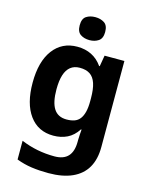

<svg xmlns="http://www.w3.org/2000/svg" viewBox="-143 -849 919 1179"><g transform="rotate(15 316.5 -260.0)"><path d="M255 -556Q305 -556 345 -536Q385 -516 413 -476H417L429 -546H555V1Q555 79 524.5 132Q494 185 433 212.5Q372 240 282 240Q224 240 174.5 233Q125 226 78 208V89Q128 110 181.5 120.5Q235 131 291 131Q349 131 377.5 100Q406 69 406 7V-4Q406 -21 407.5 -39Q409 -57 410 -71H406Q378 -28 339 -9Q300 10 251 10Q154 10 99.5 -64.5Q45 -139 45 -272Q45 -406 101 -481Q157 -556 255 -556ZM302 -435Q267 -435 243.5 -416.5Q220 -398 208.5 -361.5Q197 -325 197 -270Q197 -188 223 -147.5Q249 -107 304 -107Q333 -107 354 -114.5Q375 -122 388.5 -139.5Q402 -157 409 -185Q416 -213 416 -253V-271Q416 -330 404 -366Q392 -402 367 -418.5Q342 -435 302 -435ZM314 -760Q347 -760 371 -744.5Q395 -729 395 -687Q395 -646 371 -630Q347 -614 314 -614Q280 -614 256.5 -630Q233 -646 233 -687Q233 -729 256.5 -744.5Q280 -760 314 -760Z"/></g></svg>

Font: Noto Sans Sinhala
Style: Regular
Weight: 400
Designer: Jelle Bosma - Monotype Design Team
Foundry: Monotype Imaging Inc.
Version: Version 2.006